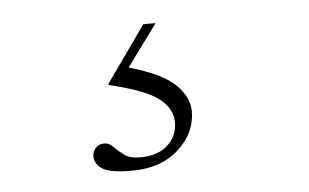

<svg xmlns="http://www.w3.org/2000/svg" viewBox="-32 -43 565 351"><g transform="rotate(-5 250.0 132.5)"><path d="M198 265Q157 265 143.2 255.8Q129.5 246.5 129.5 233Q129.5 224.5 135.2 217.8Q141 211 151.5 211Q160.5 211 167.8 218.8Q175 226.5 185.5 234.2Q196 242 214.5 242Q247 242 265.2 225.5Q283.5 209 283.5 183Q283.5 159 260 140.2Q236.5 121.5 168.5 105V103L241.5 0H264L208 76.5Q270 94.5 293 117.8Q316 141 316 166Q316 206 283.5 235.5Q251 265 198 265Z"/></g></svg>

Font: Newsreader Text ExtraLight
Style: Regular
Weight: 275
Designer: Hugues Gentile
Foundry: Production Type
Version: Version 1.001